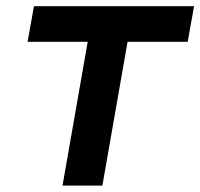

<svg xmlns="http://www.w3.org/2000/svg" viewBox="-20 -582 628 602"><path d="M568.5 -451H380L301 0H176L255 -451H66.5L86.5 -562.5H588.5Z"/></svg>

Font: Russisch Sans
Style: Bold Italic
Weight: 700
Italic angle: -10°
Designer: Michael Sharanda (font) & Cristiano Sobral (main changes)
Foundry: Michael Sharanda
Version: Version 2.00;September 8, 2020;FontCreator 13.0.0.2681 64-bi